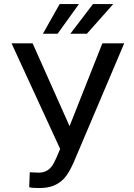

<svg xmlns="http://www.w3.org/2000/svg" viewBox="-20 -927 668 957"><path d="M37.6 0ZM326.7 -298.3 490.2 -710.9H599.1L347.7 -118.7Q322.3 -62 300.3 -38.3Q278.3 -14.6 248.8 -2.2Q219.2 10.3 174.8 10.3Q136.2 10.3 125.5 5.9L128.4 -68.4L172.9 -66.4Q224.1 -66.4 249 -115.7L261.2 -141.1L279.8 -184.6L37.6 -710.9H142.6ZM443.4 -906.7H544.4L413.1 -758.8H330.6ZM277.3 -906.7H373.5L267.1 -758.8H193.8Z"/></svg>

Font: Roboto-o
Style: o-Regular
Weight: 400
Designer: Google
Version: Version 2.134; 2016; ttfautohint (v1.6)